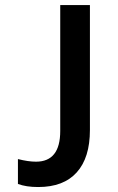

<svg xmlns="http://www.w3.org/2000/svg" viewBox="-20 -734 466 758"><path d="M130.9 4.4Q83 4.4 50.8 -7.8V-106Q91.8 -95.7 122.1 -95.7Q217.8 -95.7 217.8 -216.8V-713.9H335V-220.7Q335 -111.3 283 -53.5Q231 4.4 130.9 4.4Z"/></svg>

Font: JBL Sans
Style: Semibold
Weight: 600
Version: Version 1.10